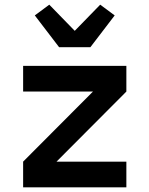

<svg xmlns="http://www.w3.org/2000/svg" viewBox="-20 -802 640 822"><path d="M79 0V-110L378 -410H79V-520H521V-410L222 -110H521V0ZM233 -600 129 -736 191 -782 300 -670 409 -782 471 -736 367 -600Z"/></svg>

Font: Iosevka Extrabold Extended
Style: Regular
Weight: 800
Width: 7
Monospace: yes
Designer: Belleve Invis
Foundry: Belleve Invis
Version: Version 32.5.0; ttfautohint (v1.8.4)